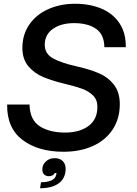

<svg xmlns="http://www.w3.org/2000/svg" viewBox="-20 -795 731 1021"><path d="M18 -239H137Q139 -157 191.5 -123.5Q244 -90 326 -90Q403 -90 450.5 -125Q498 -160 498 -227Q498 -264 475 -287Q452 -310 416.5 -323Q381 -336 322 -350Q257 -366 210.5 -385Q164 -404 131.5 -442Q99 -480 99 -540Q99 -611 136 -664.5Q173 -718 237 -746.5Q301 -775 379 -775Q457 -775 518.5 -749.5Q580 -724 615 -672Q650 -620 649 -544H535Q534 -612 490.5 -642Q447 -672 374 -672Q305 -672 261.5 -641.5Q218 -611 218 -557Q218 -509 262 -484.5Q306 -460 392 -441Q458 -426 506 -405.5Q554 -385 585.5 -345Q617 -305 617 -241Q617 -163 578.5 -105.5Q540 -48 472.5 -18Q405 12 318 12Q182 12 99 -51.5Q16 -115 18 -239ZM198 174Q232 174 253 164.5Q274 155 278 137Q278 135 279.5 131.5Q281 128 280 125H271Q268 133 259.5 137.5Q251 142 240 142Q224 142 214.5 132.5Q205 123 205 106Q205 81 224 63.5Q243 46 270 46Q298 46 313.5 61.5Q329 77 329 102Q329 152 293.5 179Q258 206 193 206Z"/></svg>

Font: Open Sauce Sans Medium Italic
Style: Regular
Weight: 500
Italic angle: -10°
Designer: Alfredo Marco Pradil
Foundry: Creative Sauce Fz LLC
Version: Version 1.477